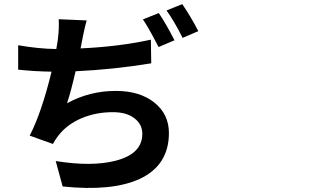

<svg xmlns="http://www.w3.org/2000/svg" viewBox="-20 -865 1540 944"><path d="M288.1 51.8 253.9 -73.2Q429.7 -44.9 545.9 -74.2Q679.7 -107.4 679.7 -207Q679.7 -252.9 642.6 -282.2Q603.5 -313.5 535.2 -313.5Q451.2 -313.5 380.9 -283.7Q310.5 -253.9 267.6 -199.2Q253.9 -182.6 240.2 -157.2L126 -198.2Q184.6 -311.5 233.4 -512.7Q152.3 -513.7 69.3 -522.5V-642.6Q169.9 -625 256.8 -624Q259.8 -638.7 263.7 -665Q264.6 -669.9 264.6 -672.9Q271.5 -728.5 268.6 -770.5L406.2 -764.6Q398.4 -739.3 388.7 -691.4Q385.7 -674.8 383.8 -666L376 -627Q565.4 -635.7 721.7 -669.9L723.6 -553.7Q540 -523.4 351.6 -514.6Q329.1 -416 309.6 -357.4Q419.9 -418 549.8 -418Q667 -418 738.8 -360.8Q810.5 -303.7 810.5 -210.9Q810.5 -52.7 667 14.6Q531.2 77.1 288.1 51.8ZM759.8 -633.8Q756.8 -638.7 751 -650.4Q706.1 -736.3 682.6 -769.5L760.7 -800.8Q795.9 -749 837.9 -667ZM877.9 -678.7Q835 -763.7 798.8 -813.5L876 -844.7Q916 -787.1 955.1 -711.9Z"/></svg>

Font: Bpmf GenYo Gothic B
Style: B
Weight: 700
Foundry: But Ko
Version: Version 1.320